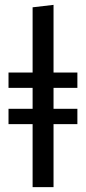

<svg xmlns="http://www.w3.org/2000/svg" viewBox="-20 -769 353 789"><path d="M200 0H114V-259H15V-322H114V-408H15V-471H114V-739L200 -749V-471H298V-408H200V-322H298V-259H200Z"/></svg>

Font: Trujillo
Style: Regular
Weight: 400
Designer: Fira Sans original fonts by bBox Type GmbH, Carrois Corporate GbR, & Edenspiekermann AG / Changes by Cristiano Sobral
Foundry: Fira Sans original fonts by bBox Type GmbH, Carrois Corporate GbR, & Edenspiekermann AG / Changes by Cristiano Sobral
Version: Version 4.301;October 17, 2021;FontCreator 14.0.0.2814 64-bi